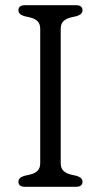

<svg xmlns="http://www.w3.org/2000/svg" viewBox="-20 -720 389 740"><path d="M214 -91.5Q214 -72 224.2 -62Q234.5 -52 252 -47.5L276 -42Q298 -35 298 -20Q298 0 273 0H76.5Q51 0 51 -20Q51 -35 73 -42L97 -47.5Q115 -52 125 -62Q135 -72 135 -91.5V-608.5Q135 -628 125 -638Q115 -648 97 -652.5L73 -658Q51 -665 51 -680Q51 -700 76.5 -700H273Q298 -700 298 -680Q298 -665 276 -658L252 -652.5Q234.5 -648 224.2 -638Q214 -628 214 -608.5Z"/></svg>

Font: Fraunces 9pt S100 Light
Style: Regular
Weight: 300
Version: Version 1.000; ttfautohint (v1.8.3)